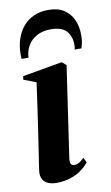

<svg xmlns="http://www.w3.org/2000/svg" viewBox="-87 -799 494 856"><g transform="rotate(-10 160.0 -371.0)"><path d="M96.5 11.5Q78.5 11.5 62.2 5.2Q46 -1 36.8 -16Q27.5 -31 31 -56Q31.5 -62 35.5 -87.5Q39.5 -113 45.5 -152.8Q51.5 -192.5 58.8 -241.2Q66 -290 73.5 -342.8Q81 -395.5 88 -446L31.5 -467.5L34 -483L213.5 -514.5L233 -498L172.5 -84.5Q170.5 -65.5 175.8 -59.5Q181 -53.5 189.5 -53.5Q201 -53.5 211 -58.8Q221 -64 234.5 -78L246 -55.5Q232 -38 210.8 -22.5Q189.5 -7 161 2.2Q132.5 11.5 96.5 11.5ZM40 -560Q40 -564.5 39.8 -568.5Q39.5 -572.5 39.5 -580.5Q39.5 -618 50 -649.5Q60.5 -681 80.2 -704.8Q100 -728.5 129 -741.5Q158 -754.5 194.5 -754.5Q238.5 -754.5 266 -736.2Q293.5 -718 307 -687.5Q320.5 -657 320.5 -619.5Q320.5 -596.5 317.5 -583.2Q314.5 -570 311.5 -560H280.5Q281 -563 282 -568Q283 -573 283 -583Q283 -619 262 -643.2Q241 -667.5 190 -667.5Q153.5 -667.5 127 -652.8Q100.5 -638 86.5 -613.5Q72.5 -589 71.5 -560Z"/></g></svg>

Font: Merriweather 144pt
Style: Bold Italic
Weight: 700
Italic angle: -7.8°
Version: Version 2.101